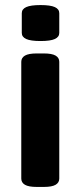

<svg xmlns="http://www.w3.org/2000/svg" viewBox="-20 -736 318 758"><path d="M125 2Q93 2 78.5 -6.5Q64 -15 64 -31V-492Q64 -508 78.5 -516.5Q93 -525 125 -525H153Q185 -525 199.5 -516.5Q214 -508 214 -492V-31Q214 -15 199.5 -6.5Q185 2 153 2ZM140 -574Q101 -574 83.5 -582Q66 -590 66 -606V-684Q66 -700 83.5 -708Q101 -716 140 -716Q179 -716 196.5 -708Q214 -700 214 -684V-606Q214 -590 196.5 -582Q179 -574 140 -574Z"/></svg>

Font: Asap Semi Expanded
Style: Bold
Weight: 700
Width: 6
Designer: Pablo Cosgaya
Foundry: Omnibus-Type
Version: Version 3.001; ttfautohint (v1.8.4.7-5d5b)